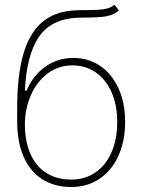

<svg xmlns="http://www.w3.org/2000/svg" viewBox="-20 -749 578 780"><path d="M335.9 -677.7Q305.7 -677.7 291 -676.8Q186 -670.9 137 -597.7Q87.9 -524.4 81.1 -380.9H87.9Q113.8 -442.4 164.1 -478Q214.4 -513.7 278.3 -513.7Q337.9 -513.7 385.5 -482.2Q433.1 -450.7 460.7 -391.8Q488.3 -333 488.3 -253.9Q488.3 -175.8 460.9 -115.7Q433.6 -55.7 384 -22.5Q334.5 10.7 269.5 10.7Q202.1 10.7 152.6 -20.3Q103 -51.3 76.4 -111.1Q49.8 -170.9 49.8 -255.9V-309.6Q49.8 -442.4 74.7 -528.8Q99.6 -615.2 151.6 -659.2Q203.6 -703.1 286.1 -707Q303.7 -708 336.9 -708Q378.4 -708 403.3 -711.9Q428.2 -715.8 445.3 -729.5L462.9 -707Q449.7 -693.8 430.4 -687.7Q411.1 -681.6 391.1 -679.9Q371.1 -678.2 335.9 -677.7ZM456.1 -253.9Q456.1 -323.7 432.6 -375.7Q409.2 -427.7 367.9 -455.6Q326.7 -483.4 274.4 -483.4Q216.8 -483.4 172.9 -450Q128.9 -416.5 105.2 -361.6Q81.5 -306.6 81.1 -245.1Q81.1 -173.8 103.8 -123.3Q126.5 -72.8 168.7 -46.1Q210.9 -19.5 269.5 -19.5Q325.7 -19.5 367.9 -48.6Q410.2 -77.6 433.1 -130.6Q456.1 -183.6 456.1 -253.9Z"/></svg>

Font: Pretendard Std Thin
Style: Regular
Weight: 100
Designer: Base glyphs from Inter by Rasmus Andersson; Hangeul glyphs from Noto Sans CJK(Source Han Sans) by Jang Soo-young and Kan
Foundry: Kil Hyung-jin
Version: Version 1.309